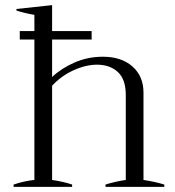

<svg xmlns="http://www.w3.org/2000/svg" viewBox="-20 -728 680 748"><path d="M620 -9V0H391V-9Q429 -21 470 -27V-358Q470 -419 439 -447.5Q408 -476 358 -476Q314 -476 266 -454Q218 -432 183 -394V-27Q229 -20 261 -9V0H33V-9Q74 -23 114 -27V-574H57V-607H114V-670Q70 -678 44 -687V-693L183 -708V-607H337V-574H183V-428Q219 -462 270.5 -484.5Q322 -507 381 -507Q453 -507 496 -469Q539 -431 539 -367V-27Q585 -20 620 -9Z"/></svg>

Font: Trirong Light
Style: Regular
Weight: 300
Designer: Katatrad Team
Foundry: CadsonDemak
Version: Version 1.001